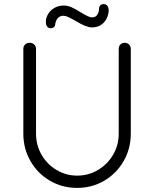

<svg xmlns="http://www.w3.org/2000/svg" viewBox="-20 -909 753 938"><path d="M619 -670V-256Q619 -183 584 -122Q549 -61 489 -26Q429 9 357 9Q284 9 224 -26Q164 -61 129 -122Q94 -183 94 -256V-670Q94 -683 102.5 -691.5Q111 -700 126 -700Q138 -700 147 -691.5Q156 -683 156 -670V-256Q156 -200 183 -153Q210 -106 256.5 -78.5Q303 -51 357 -51Q412 -51 458.5 -78.5Q505 -106 532.5 -153Q560 -200 560 -256V-670Q560 -683 568 -691.5Q576 -700 589 -700Q602 -700 610.5 -691.5Q619 -683 619 -670ZM204 -803Q204 -811 205 -815Q212 -846 236 -864Q260 -882 292 -882Q310 -882 329.5 -873.5Q349 -865 374 -849Q396 -836 408.5 -830Q421 -824 431 -824Q445 -824 453.5 -834.5Q462 -845 464 -863Q463 -874 469 -881.5Q475 -889 486 -889Q498 -889 504.5 -880.5Q511 -872 511 -857L510 -846Q504 -813 482.5 -794Q461 -775 429 -775Q401 -775 349 -807Q326 -820 313 -826Q300 -832 289 -832Q275 -832 264.5 -822.5Q254 -813 250 -793Q250 -782 243.5 -776.5Q237 -771 228 -771Q217 -771 210.5 -779Q204 -787 204 -803Z"/></svg>

Font: Quicksand
Style: Regular
Weight: 400
Designer: Andrew Paglinawan
Foundry: Andrew Paglinawan
Version: Version 3.000